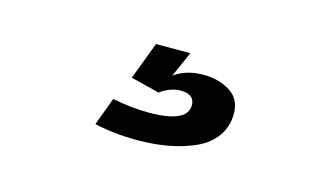

<svg xmlns="http://www.w3.org/2000/svg" viewBox="-40 -95 650 386"><g transform="rotate(15 285.0 98.0)"><path d="M247 0H318.5L295 53Q319.5 35 355 35Q388 35 411.2 49.8Q434.5 64.5 434.5 95Q434.5 121.5 420.2 141.8Q406 162 381 173.5Q356 185 325.5 190.8Q295 196.5 259.5 196.5Q212.5 196.5 171 187L192.5 129Q233.5 137 268 137Q348.5 137 348.5 100.5Q348.5 77.5 319 77.5Q308.5 77.5 296.2 82.2Q284 87 277.5 93L217.5 78Z"/></g></svg>

Font: League Mono Narrow Medium
Style: Regular
Weight: 500
Width: 3
Designer: Tyler Finck
Foundry: The League of Moveable Type / Tyler Finck
Version: Version 2.210